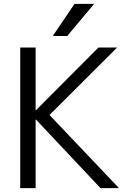

<svg xmlns="http://www.w3.org/2000/svg" viewBox="-20 -977 673 997"><path d="M329 -790H254L367 -957H469ZM167 -356H165V0H85V-730H165V-405H167L491 -730H588L237 -380L598 0H502Z"/></svg>

Font: M PLUS 1p
Style: Regular
Weight: 400
Version: Version 1.062